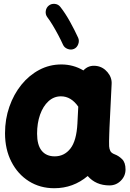

<svg xmlns="http://www.w3.org/2000/svg" viewBox="-20 -910 679 1006"><path d="M553.7 61.5Q482.4 61.5 439.5 12.2Q363.8 76.2 264.2 76.2Q189.9 76.2 131.6 39.6Q73.2 2.9 39.8 -62.3Q6.3 -127.4 6.3 -211.9Q6.3 -285.6 29.1 -350.8Q51.8 -416 92 -465.8Q132.3 -515.6 185.8 -543.9Q239.3 -572.3 301.3 -572.3Q363.8 -572.3 417 -541Q444.3 -570.3 485.4 -564.5Q520 -559.6 543.5 -531.5Q566.9 -503.4 564.9 -470.2L553.7 -241.7Q553.2 -228 552.5 -208.3Q551.8 -188.5 551.5 -170.7Q551.3 -152.8 551.8 -143.6Q552.7 -129.9 558.1 -118.9Q563.5 -107.9 581.5 -101.1Q601.6 -93.8 619.6 -76.2Q637.7 -58.6 637.7 -22Q637.7 12.2 613 36.9Q588.4 61.5 553.7 61.5ZM266.6 -90.8Q316.9 -90.8 348.9 -131.6Q380.9 -172.4 385.7 -263.7Q385.7 -264.2 385.7 -265.1L390.1 -351.1Q352.5 -405.3 299.3 -405.3Q262.2 -405.3 233.9 -379.4Q205.6 -353.5 189.9 -309.1Q174.3 -264.6 174.3 -209.5Q174.3 -150.4 198.2 -120.6Q222.2 -90.8 266.6 -90.8ZM235.8 -880.9Q249.5 -891.6 267.6 -889.6Q285.6 -887.7 296.4 -873.5Q321.8 -841.3 346.7 -796.4Q371.6 -751.5 389.6 -711.9Q396.5 -696.3 389.9 -678.5Q383.3 -660.6 367.7 -653.8Q352.1 -647 334.5 -653.6Q316.9 -660.2 310.1 -675.8Q299.3 -699.7 284.7 -727.3Q270 -754.9 255.1 -779.5Q240.2 -804.2 228 -819.8Q217.3 -834 219.7 -852.1Q222.2 -870.1 235.8 -880.9Z"/></svg>

Font: Mikhak-DS2-FD Black
Style: Regular
Weight: 900
Designer: Amin Abedi
Version: Version 3.2